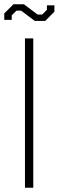

<svg xmlns="http://www.w3.org/2000/svg" viewBox="-22 -880 275 900"><path d="M95 -700H134V0H95ZM77 -830H55L33 -808V-787H-2V-817L41 -860H90L154 -812H176L198 -834V-855H233V-825L190 -782H141Z"/></svg>

Font: Chakra Petch ExtraLight
Style: Regular
Weight: 275
Designer: Katatrad Aksorn Co.,Ltd.
Foundry: Cadson Demak Co.,Ltd.
Version: Version 1.000; ttfautohint (v1.6)